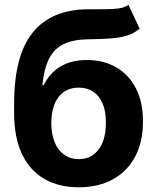

<svg xmlns="http://www.w3.org/2000/svg" viewBox="-20 -766 651 796"><path d="M512.5 -745.9 559 -647.1Q535.8 -627.9 507.8 -618.8Q479.8 -609.8 440.9 -606.8Q402 -603.9 345.9 -603.1Q282.8 -602.3 243.2 -582.7Q203.6 -563.1 182.9 -521.5Q162.2 -479.9 155.7 -412.9H161.3Q185.4 -462.7 230.1 -489.9Q274.8 -517.2 340 -517.2Q409.9 -517.2 462.2 -486.7Q514.6 -456.2 543.8 -399Q573.1 -341.9 572.7 -262.1Q573.1 -179 540.8 -117.6Q508.5 -56.2 448.7 -22.9Q388.9 10.4 306.4 10.5Q223.8 10.4 163.8 -24.3Q103.8 -59 71.4 -126.9Q39 -194.8 38.5 -294.1V-338.3Q39 -535.8 115.5 -630.9Q192.1 -725.9 341.4 -727.5Q381.8 -728.1 414.5 -727.8Q447.2 -727.5 471.8 -731Q496.4 -734.5 512.5 -745.9ZM307 -106.2Q342 -106.4 367 -124.7Q392 -142.9 405.7 -176.6Q419.4 -210.3 418.9 -256.8Q419.4 -303.5 405.7 -336.1Q392 -368.8 366.8 -385.7Q341.6 -402.7 306.2 -402.7Q279.9 -402.7 259 -393.1Q238.2 -383.4 223.4 -364.6Q208.6 -345.9 200.9 -318.8Q193.2 -291.8 192.8 -256.8Q192.8 -210.4 206.4 -176.8Q220.1 -143.1 245.8 -124.8Q271.4 -106.4 307 -106.2Z"/></svg>

Font: Inter V
Style: 
Weight: 400
Designer: Rasmus Andersson
Foundry: rsms
Version: Version 4.000;git-a3f224843